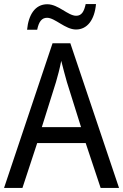

<svg xmlns="http://www.w3.org/2000/svg" viewBox="-20 -930 610 950"><path d="M114 -783H164C172 -822 186 -842 213 -842C252 -842 303 -784 356 -784C412 -784 448 -832 455 -910H404C396 -873 384 -852 357 -852C316 -852 269 -909 214 -909C153 -909 121 -856 114 -783ZM478 0H569L328 -716H240L0 0H91L164 -222H404ZM311 -524 381 -301H187L257 -524C265 -551 276 -592 283 -629C289 -602 305 -547 311 -524Z"/></svg>

Font: Noto Sans Georgian SemiCondensed
Style: Regular
Weight: 400
Width: 4
Designer: Monotype Design Team, Akaki Razmadze
Foundry: Google LLC
Version: Version 2.005